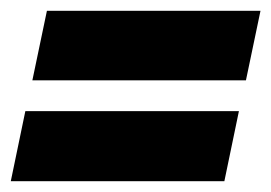

<svg xmlns="http://www.w3.org/2000/svg" viewBox="-25 -460 503 356"><path d="M35 -311 62 -440H458L431 -311ZM-5 -124 22 -254H418L391 -124Z"/></svg>

Font: Kanit
Style: Bold Italic
Weight: 700
Italic angle: -12°
Designer: Katatrad Team
Foundry: CadsonDemak
Version: Version 2.000; ttfautohint (v1.8.3)